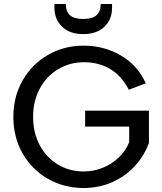

<svg xmlns="http://www.w3.org/2000/svg" viewBox="-20 -936 815 963"><path d="M47 -350Q47 -452 94 -533.5Q141 -615 221.5 -661Q302 -707 399 -707Q503 -707 587.5 -657Q672 -607 711 -518L626 -486Q591 -555 533 -589.5Q475 -624 402 -624Q331 -624 272.5 -589.5Q214 -555 180 -492.5Q146 -430 146 -350Q146 -270 179.5 -207.5Q213 -145 271 -110.5Q329 -76 399 -76Q450 -76 495.5 -94.5Q541 -113 575.5 -146Q610 -179 628 -223V-301H407V-381H727V-219Q703 -154 655.5 -102.5Q608 -51 542 -22Q476 7 399 7Q302 7 221.5 -38.5Q141 -84 94 -165.5Q47 -247 47 -350ZM253 -898V-916H310Q310 -879 330.5 -860Q351 -841 397 -841Q444 -841 464.5 -860Q485 -879 485 -916H542V-897Q542 -838 503.5 -801.5Q465 -765 397 -765Q330 -765 291.5 -802Q253 -839 253 -898Z"/></svg>

Font: AF Albert Sans Medium
Style: Regular
Weight: 500
Designer: Andreas Rasmussen
Foundry: a.Foundry
Version: Version 1.300;Glyphs 3.2 (3231)